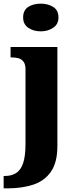

<svg xmlns="http://www.w3.org/2000/svg" viewBox="-43 -794 426 1054"><path d="M-23 240V172H-16Q20 172 45.5 156Q71 140 84 101.5Q97 63 97 -4V-413Q97 -441 86 -455.5Q75 -470 57.5 -474.5Q40 -479 19 -479H15V-536H272V8Q272 97 237 148Q202 199 140 219.5Q78 240 -1 240ZM181 -622Q140 -622 112 -641.5Q84 -661 84 -698Q84 -738 112 -756Q140 -774 181 -774Q220 -774 249 -756Q278 -738 278 -698Q278 -661 249 -641.5Q220 -622 181 -622Z"/></svg>

Font: Noto Serif Hebrew ExtraBold
Style: Regular
Weight: 800
Version: Version 2.003